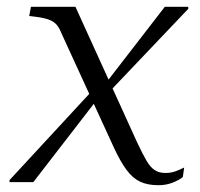

<svg xmlns="http://www.w3.org/2000/svg" viewBox="-20 -536 589 565"><path d="M300 -264 288 -287 465 -516H534V-510ZM8 0V-6L253 -271L268 -246L78 0ZM446 9Q414 9 392 -1.5Q370 -12 352 -36.5Q334 -61 315 -102L159 -442Q153 -457 144.5 -465.5Q136 -474 121.5 -479Q107 -484 82 -487L66 -489L71 -516H202L384 -116Q400 -82 411.5 -62.5Q423 -43 436 -35Q449 -27 467 -27Q484 -27 498 -32.5Q512 -38 522 -43L518 -15Q507 -6 488 1.5Q469 9 446 9Z"/></svg>

Font: Roboto Serif 120pt Expanded Light
Style: Italic
Weight: 300
Width: 7
Italic angle: -10°
Designer: Greg Gazdowicz
Foundry: Commercial Type
Version: Version 1.008